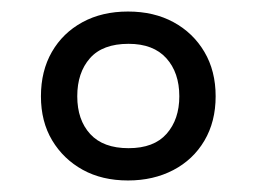

<svg xmlns="http://www.w3.org/2000/svg" viewBox="-20 -744 445 333"><path d="M202 -431Q157 -431 123.5 -449.5Q90 -468 70.5 -500.5Q51 -533 51 -577Q51 -621 70 -654Q89 -687 123 -705.5Q157 -724 202 -724Q247 -724 281 -705.5Q315 -687 334.5 -654Q354 -621 354 -577Q354 -533 334.5 -500Q315 -467 280.5 -449Q246 -431 202 -431ZM203 -487Q247 -487 269 -512Q291 -537 291 -577Q291 -618 268.5 -643Q246 -668 203 -668Q158 -668 136 -643Q114 -618 114 -577Q114 -536 136.5 -511.5Q159 -487 203 -487Z"/></svg>

Font: Noto Sans Thai SemiCondensed
Style: Regular
Weight: 400
Width: 4
Designer: Monotype Design Team
Foundry: Monotype Imaging Inc.
Version: Version 2.001